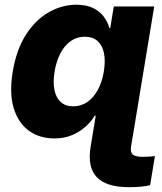

<svg xmlns="http://www.w3.org/2000/svg" viewBox="-20 -568 673 800"><path d="M517.6 211.9Q422.9 211.9 383.3 170.2Q343.8 128.4 357.4 44.9L381.8 -103.5H550.3L525.9 43.5Q522.5 66.4 533.2 75.9Q543.9 85.4 573.7 85.4Q586.9 85.4 600.1 84.7Q613.3 84 625.5 82.5L605.5 203.6Q587.4 208 564.9 210Q542.5 211.9 517.6 211.9ZM206.5 8.8Q145 8.8 100.6 -23.2Q56.2 -55.2 37.1 -117.4Q18.1 -179.7 33.2 -270Q48.8 -363.3 89.1 -425Q129.4 -486.8 184.3 -517.6Q239.3 -548.3 297.9 -548.3Q339.8 -548.3 367.7 -534.7Q395.5 -521 412.1 -498.8Q428.7 -476.6 435.5 -451.7H439.5L454.1 -541H622.6L533.2 0H365.7L379.9 -86.4H375Q359.9 -61 335.7 -39.6Q311.5 -18.1 279.3 -4.6Q247.1 8.8 206.5 8.8ZM285.2 -125Q317.9 -125 344 -143.1Q370.1 -161.1 387.7 -193.6Q405.3 -226.1 412.6 -270Q419.9 -314.9 413.1 -347.4Q406.2 -379.9 386 -397.5Q365.7 -415 333 -415Q300.8 -415 274.9 -397Q249 -378.9 231.9 -346.4Q214.8 -314 207.5 -270Q200.2 -226.6 206.8 -193.6Q213.4 -160.6 233.2 -142.8Q252.9 -125 285.2 -125Z"/></svg>

Font: Inter 17pt ExtraBold
Style: Italic
Weight: 800
Italic angle: -9.3988°
Version: Version 4.001;git-66647c0bb